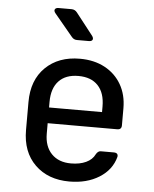

<svg xmlns="http://www.w3.org/2000/svg" viewBox="-55 -831 710 888"><g transform="rotate(5 300.0 -387.5)"><path d="M300 10Q201 10 140.5 -49Q80 -108 80 -210V-340Q80 -442 140.5 -501Q201 -560 300 -560Q366 -560 415.5 -533.5Q465 -507 492.5 -459.5Q520 -412 520 -349V-270Q520 -250 500 -250H177V-202Q177 -142 210 -108Q243 -74 300 -74Q341 -74 370 -87.5Q399 -101 411 -126Q420 -142 433 -142H493Q515 -142 512 -123Q496 -62 438.5 -26Q381 10 300 10ZM177 -349V-323H423V-349Q423 -412 391 -446Q359 -480 300 -480Q241 -480 209 -446Q177 -412 177 -349ZM278 -645Q263 -645 253 -658L169 -759Q160 -770 164 -777.5Q168 -785 181 -785H241Q257 -785 267 -772L346 -671Q354 -660 350.5 -652.5Q347 -645 333 -645Z"/></g></svg>

Font: Pitagon Sans Mono Medium
Style: Regular
Weight: 500
Monospace: yes
Designer: Travis Tran
Foundry: Pitagon
Version: Version 1.001; ttfautohint (v1.8.4.7-5d5b);gftools[0.9.26]